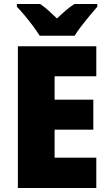

<svg xmlns="http://www.w3.org/2000/svg" viewBox="-20 -1013 550 967"><path d="M465 -66H70V-780H465V-629H255V-511H450V-360H255V-219H465ZM180 -833Q167 -854 146.5 -881.5Q126 -909 104 -935.5Q82 -962 65 -979V-993H182Q204 -978 223.5 -960.5Q243 -943 267 -920Q291 -943 312 -961Q333 -979 355 -993H470V-979Q454 -961 432.5 -935Q411 -909 390 -882Q369 -855 356 -833Z"/></svg>

Font: Noto Sans Malayalam UI SemiCondensed Black
Style: Regular
Weight: 900
Width: 4
Designer: Jelle Bosma - Monotype Design Team
Foundry: Monotype Imaging Inc.
Version: Version 2.104; ttfautohint (v1.8.4.7-5d5b)